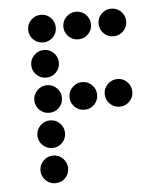

<svg xmlns="http://www.w3.org/2000/svg" viewBox="-49 -713 645 743"><g transform="rotate(-5 273.5 -342.0)"><path d="M190.4 -615.2Q190.4 -592.8 174.8 -577.1Q159.2 -561.5 136.7 -561.5Q114.7 -561.5 98.9 -577.1Q83 -592.8 83 -615.2Q83 -637.2 98.9 -653.1Q114.7 -668.9 136.7 -668.9Q159.2 -668.9 174.8 -653.1Q190.4 -637.2 190.4 -615.2ZM327.1 -615.2Q327.1 -592.8 311.5 -577.1Q295.9 -561.5 273.4 -561.5Q251.5 -561.5 235.6 -577.1Q219.7 -592.8 219.7 -615.2Q219.7 -637.2 235.6 -653.1Q251.5 -668.9 273.4 -668.9Q295.9 -668.9 311.5 -653.1Q327.1 -637.2 327.1 -615.2ZM463.9 -615.2Q463.9 -592.8 448.2 -577.1Q432.6 -561.5 410.2 -561.5Q388.2 -561.5 372.3 -577.1Q356.4 -592.8 356.4 -615.2Q356.4 -637.2 372.3 -653.1Q388.2 -668.9 410.2 -668.9Q432.6 -668.9 448.2 -653.1Q463.9 -637.2 463.9 -615.2ZM190.4 -478.5Q190.4 -456.1 174.8 -440.4Q159.2 -424.8 136.7 -424.8Q114.7 -424.8 98.9 -440.4Q83 -456.1 83 -478.5Q83 -500.5 98.9 -516.4Q114.7 -532.2 136.7 -532.2Q159.2 -532.2 174.8 -516.4Q190.4 -500.5 190.4 -478.5ZM190.4 -341.8Q190.4 -319.3 174.8 -303.7Q159.2 -288.1 136.7 -288.1Q114.7 -288.1 98.9 -303.7Q83 -319.3 83 -341.8Q83 -363.8 98.9 -379.6Q114.7 -395.5 136.7 -395.5Q159.2 -395.5 174.8 -379.6Q190.4 -363.8 190.4 -341.8ZM327.1 -341.8Q327.1 -319.3 311.5 -303.7Q295.9 -288.1 273.4 -288.1Q251.5 -288.1 235.6 -303.7Q219.7 -319.3 219.7 -341.8Q219.7 -363.8 235.6 -379.6Q251.5 -395.5 273.4 -395.5Q295.9 -395.5 311.5 -379.6Q327.1 -363.8 327.1 -341.8ZM463.9 -341.8Q463.9 -319.3 448.2 -303.7Q432.6 -288.1 410.2 -288.1Q388.2 -288.1 372.3 -303.7Q356.4 -319.3 356.4 -341.8Q356.4 -363.8 372.3 -379.6Q388.2 -395.5 410.2 -395.5Q432.6 -395.5 448.2 -379.6Q463.9 -363.8 463.9 -341.8ZM190.4 -205.1Q190.4 -182.6 174.8 -167Q159.2 -151.4 136.7 -151.4Q114.7 -151.4 98.9 -167Q83 -182.6 83 -205.1Q83 -227.1 98.9 -242.9Q114.7 -258.8 136.7 -258.8Q159.2 -258.8 174.8 -242.9Q190.4 -227.1 190.4 -205.1ZM190.4 -68.4Q190.4 -45.9 174.8 -30.3Q159.2 -14.6 136.7 -14.6Q114.7 -14.6 98.9 -30.3Q83 -45.9 83 -68.4Q83 -90.3 98.9 -106.2Q114.7 -122.1 136.7 -122.1Q159.2 -122.1 174.8 -106.2Q190.4 -90.3 190.4 -68.4Z"/></g></svg>

Font: DatDot
Style: Regular
Weight: 400
Designer: GGBot
Version: 1.00